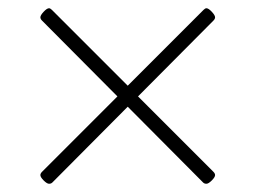

<svg xmlns="http://www.w3.org/2000/svg" viewBox="-20 -473 620 466"><path d="M99 -27Q94 -27 86 -35Q78 -43 78 -48Q78 -52 82 -56L265 -239L82 -423Q78 -427 78 -431Q78 -436 86 -444.5Q94 -453 99 -453Q102 -453 106 -449L290 -265L474 -449Q478 -453 481 -453Q486 -453 494 -444.5Q502 -436 502 -431Q502 -427 498 -423L315 -239L498 -56Q502 -52 502 -48Q502 -43 494 -35Q486 -27 481 -27Q476 -27 473 -30L290 -214L107 -30Q104 -27 99 -27Z"/></svg>

Font: Asap Semi Expanded Thin
Style: Regular
Weight: 100
Width: 6
Designer: Pablo Cosgaya
Foundry: Omnibus-Type
Version: Version 3.001; ttfautohint (v1.8.4.7-5d5b)